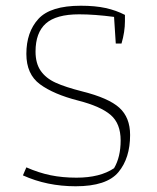

<svg xmlns="http://www.w3.org/2000/svg" viewBox="-20 -640 548 670"><path d="M60 -28 72 -56Q115 -37 156.5 -28.5Q198 -20 247 -20Q329 -20 378 -53Q401 -92 401 -150Q401 -209 366 -239Q331 -269 253 -289Q167 -311 119.5 -346Q72 -381 72 -452Q72 -528 114 -574Q156 -620 262 -620Q312 -620 348.5 -612Q385 -604 416 -588V-566Q416 -529 404 -488H384L378 -581Q310 -590 256 -590Q176 -590 140 -558Q104 -526 104 -460Q104 -419 122 -393Q140 -367 174 -351.5Q208 -336 267 -321Q359 -298 396.5 -264Q434 -230 434 -169Q434 -88 393 -39Q352 10 244 10Q144 10 60 -28Z"/></svg>

Font: Athiti ExtraLight
Style: Regular
Weight: 275
Designer: CadsonDemak Team
Foundry: CadsonDemak
Version: Version 1.033